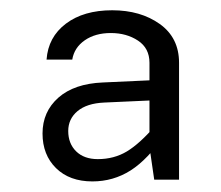

<svg xmlns="http://www.w3.org/2000/svg" viewBox="-20 -858 429 372"><path d="M298.9 -596.7 281 -614.6Q250.7 -579.6 225.8 -564.6Q200.9 -549.7 169.5 -549.7Q142.9 -549.7 127.5 -564.8Q112.2 -579.9 112.2 -604.2Q112.2 -627.6 130.2 -642.7Q148.3 -657.8 181.9 -659.3L294.5 -664.4V-703.5L179.1 -698.2Q123.9 -695.9 93.1 -668.8Q62.4 -641.6 62.4 -599.4Q62.4 -558 88.5 -532.3Q114.7 -506.5 159 -506.5Q199.5 -506.5 233.1 -527.8Q266.6 -549.2 298.9 -596.7ZM326.9 -736.4Q326.9 -784.8 289.6 -811.5Q252.3 -838.1 197.4 -838.1Q142 -838.1 107.6 -812.1Q73.3 -786.1 70.2 -742.5H120Q123.8 -765.7 144.2 -779.9Q164.6 -794 194.7 -794Q225.2 -794 247.4 -779.3Q269.6 -764.6 269.6 -736.4V-573.2L278.8 -509.9H326.9Z"/></svg>

Font: Estedad VF
Style: Regular
Weight: 100
Designer: Amin Abedi
Version: Version 7.3